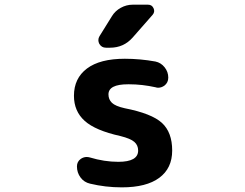

<svg xmlns="http://www.w3.org/2000/svg" viewBox="-20 -806 1040 815"><path d="M455.1 -737.3Q468.8 -759.8 492.7 -772.9Q516.6 -786.1 543 -786.1H608.4Q625 -786.1 631.8 -771Q638.7 -755.9 627.9 -743.2L543 -646.5Q504.9 -603.5 447.3 -603.5H429.7Q411.1 -603.5 401.4 -620.1Q397.5 -627.9 397.5 -635.7Q397.5 -644.5 402.3 -652.3ZM482.4 -119.1Q566.4 -119.1 566.4 -167Q566.4 -189.5 550.3 -203.6Q534.2 -217.8 491.2 -228.5Q384.8 -252 339.4 -293Q293.9 -334 293.9 -399.4Q293.9 -473.6 349.1 -515.1Q404.3 -556.6 509.8 -556.6Q574.2 -556.6 639.6 -544.9Q663.1 -540 678.7 -520.5Q694.3 -501 694.3 -476.6Q694.3 -455.1 677.7 -442.4Q665 -433.6 651.4 -433.6Q645.5 -433.6 640.6 -435.5Q583 -448.2 528.3 -448.2Q526.4 -448.2 523.4 -448.2Q440.4 -448.2 440.4 -405.3Q440.4 -383.8 455.1 -369.6Q469.7 -355.5 508.8 -346.7Q624 -324.2 667.5 -284.2Q710.9 -244.1 710.9 -167Q710.9 -91.8 656.2 -51.3Q601.6 -10.7 497.1 -10.7Q427.7 -10.7 362.3 -26.4Q336.9 -32.2 321.8 -52.7Q306.6 -73.2 306.6 -99.6Q306.6 -120.1 323.2 -131.8Q335 -139.6 347.7 -139.6Q354.5 -139.6 361.3 -137.7Q422.9 -119.1 482.4 -119.1Z"/></svg>

Font: Gen Jyuu Gothic Monospace Bold
Style: Bold
Weight: 700
Designer: [Source Han Sans]
Ryoko NISHIZUKA  (kana & ideographs); Paul D. Hunt (Latin, Greek & Cyrillic); Wenlong ZHANG  (bopomofo
Version: Version 1.002.20150607